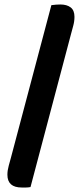

<svg xmlns="http://www.w3.org/2000/svg" viewBox="-20 -728 365 856"><path d="M116 106Q105 108 95.5 108Q86 108 77 108Q13 108 13 51Q13 32 19 10.5Q25 -11 29 -26L209 -705Q231 -708 249 -708Q278 -708 295 -695Q312 -682 312 -653Q312 -633 306.5 -613Q301 -593 296 -574Z"/></svg>

Font: Baloo Thambi 2 SemiBold
Style: Regular
Weight: 600
Designer: Aadarsh Rajan and Ek Type
Foundry: Ek Type
Version: Version 1.640;hotconv 1.0.111;makeotfexe 2.5.65597; ttfautoh